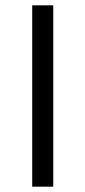

<svg xmlns="http://www.w3.org/2000/svg" viewBox="-20 -701 320 721"><path d="M101 -681H180V0H101Z"/></svg>

Font: Karla
Style: Regular
Weight: 400
Designer: Jonathan Pinhorn
Version: Version 1.000